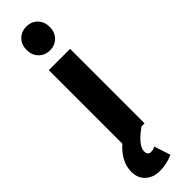

<svg xmlns="http://www.w3.org/2000/svg" viewBox="-339 -765 981 981"><g transform="rotate(-45 151.0 -274.5)"><path d="M125 100.1Q125 127 148.9 127Q166 127 179.2 119.1L208 207Q160.2 228 112.3 228Q64.5 228 34.7 200.9Q4.9 173.8 4.9 127Q4.9 55.2 74.2 -6.8V-538.1H228V0H206.1Q125 57.6 125 100.1ZM90.3 -629.4Q66.9 -653.8 66.9 -691.4Q66.9 -729 90.3 -752.9Q113.8 -776.9 150.4 -776.9Q187 -776.9 210.4 -752.9Q233.9 -729 233.9 -690.9Q233.9 -652.8 210.4 -628.9Q187 -605 150.4 -605Q113.8 -605 90.3 -629.4Z"/></g></svg>

Font: Montserrat-SemiBold
Style: Regular
Weight: 600
Designer: Julieta Ulanovsky
Foundry: Julieta Ulanovsky
Version: Version 6.001